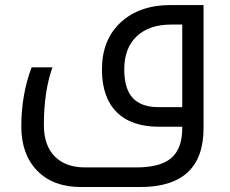

<svg xmlns="http://www.w3.org/2000/svg" viewBox="-20 -505 916 765"><path d="M706.1 -78.1V-407.2H663.1Q574.2 -407.2 524.7 -360.4Q475.1 -313.5 475.1 -229Q475.1 -150.9 509 -114.5Q543 -78.1 611.8 -78.1ZM301.8 240.2Q191.9 240.2 128.4 175.3Q64.9 110.4 64.9 -1Q64.9 -128.4 106 -236.8H189Q154.8 -141.1 154.8 -6.8Q154.8 74.2 198 118.2Q241.2 162.1 319.8 162.1H522Q619.6 162.1 662.8 124.3Q706.1 86.4 706.1 6.8V0H613.8Q502.9 0 444.6 -58.6Q386.2 -117.2 386.2 -228Q386.2 -346.7 460.9 -415.8Q535.6 -484.9 660.2 -484.9H791V5.9Q791 240.2 538.1 240.2Z"/></svg>

Font: DroidArabicKufi
Style: Regular
Weight: 400
Designer: Pascal Zoghbi
Foundry: Ascender Corporation
Version: Version 1.00; ttfautohint (v1.4.1)